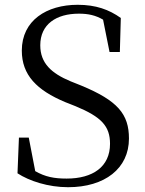

<svg xmlns="http://www.w3.org/2000/svg" viewBox="-20 -765 607 801"><path d="M264 16C417 16 518 -62 518 -187C518 -289 471 -345 319 -408L274 -426C195 -459 148 -501 148 -576C148 -664 215 -708 309 -708C349 -708 379 -701 410 -683L437 -548H480L484 -690C435 -725 380 -745 304 -745C175 -745 71 -680 71 -554C71 -452 133 -389 252 -339L295 -322C404 -277 439 -238 439 -165C439 -69 367 -20 258 -20C206 -20 169 -27 127 -51L100 -191H59L53 -42C102 -10 181 16 264 16Z"/></svg>

Font: Source Han Serif KR
Style: Regular
Weight: 400
Designer: Ryoko NISHIZUKA 西塚涼子 (kana & ideographs); Frank Grießhammer (Latin, Greek & Cyrillic); Wenlong ZHANG 张文龙 (bopomofo); San
Foundry: Adobe
Version: Version 2.001;hotconv 1.1.0;makeotfexe 2.6.0